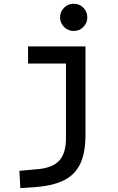

<svg xmlns="http://www.w3.org/2000/svg" viewBox="-20 -764 626 1019"><path d="M87.9 234.4 83 142.6 180.7 133.8Q259.3 127 294.7 88.1Q330.1 49.3 330.1 -30.3V-187.5H433.6V-45.9Q433.6 46.4 406.2 104.5Q378.9 162.6 320.8 192.1Q262.7 221.7 170.9 228.5ZM128.9 -426.8V-517.6H337.9V-426.8ZM330.1 -170.9V-517.6H433.6V-170.9ZM371.1 -599.6Q341.3 -599.6 320.1 -620.8Q298.8 -642.1 298.8 -671.9Q298.8 -702.1 320.1 -723.1Q341.3 -744.1 371.1 -744.1Q401.4 -744.1 422.4 -723.1Q443.4 -702.1 443.4 -671.9Q443.4 -642.1 422.4 -620.8Q401.4 -599.6 371.1 -599.6Z"/></svg>

Font: Cascadia Mono
Style: Regular
Weight: 400
Monospace: yes
Designer: Aaron Bell
Foundry: Saja Typeworks
Version: Version 2404.023